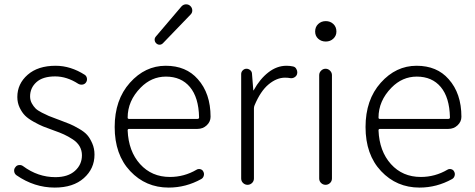

<svg xmlns="http://www.w3.org/2000/svg" viewBox="-20 -849 2181 882"><path d="M231.4 12.7Q137.7 12.7 55.7 -43.9Q44.9 -51.8 44.9 -65.4Q44.9 -74.2 50.8 -81.1Q56.6 -89.8 67.4 -90.8Q78.1 -91.8 85.9 -85.9Q154.3 -35.2 234.4 -35.2Q292 -35.2 324.2 -64Q356.4 -92.8 356.4 -135.7Q356.4 -158.2 345.7 -176.8Q335 -195.3 314 -209Q293 -222.7 273.9 -231.4Q254.9 -240.2 226.6 -250Q196.3 -260.7 178.2 -268.1Q160.2 -275.4 134.8 -289.6Q109.4 -303.7 95.2 -317.9Q81.1 -332 70.3 -354.5Q59.6 -377 59.6 -403.3Q59.6 -463.9 106.9 -505.4Q154.3 -546.9 235.4 -546.9Q304.7 -546.9 370.1 -504.9Q377.9 -499 379.4 -488.8Q380.9 -478.5 375 -470.2Q369.1 -461.9 358.9 -460.4Q348.6 -459 339.8 -463.9Q287.1 -498 233.4 -498Q176.8 -498 147.5 -471.7Q118.2 -445.3 118.2 -406.2Q118.2 -388.7 126 -374.5Q133.8 -360.4 143.1 -351.1Q152.3 -341.8 172.4 -331.5Q192.4 -321.3 204.1 -316.4Q215.8 -311.5 242.2 -301.8Q246.1 -300.8 252.9 -297.9Q284.2 -286.1 300.8 -279.3Q317.4 -272.5 342.8 -257.8Q368.2 -243.2 380.9 -228.5Q393.6 -213.9 403.8 -190.4Q414.1 -167 414.1 -138.7Q414.1 -74.2 365.2 -30.8Q316.4 12.7 231.4 12.7Z M754.9 12.7Q649.4 12.7 578.1 -63Q506.8 -138.7 506.8 -265.6Q506.8 -390.6 576.7 -468.8Q646.5 -546.9 741.2 -546.9Q835 -546.9 888.7 -485.4Q947.3 -419.9 947.3 -312.5Q947.3 -290 929.7 -273.4Q912.1 -256.8 886.7 -256.8H573.2Q566.4 -256.8 566.4 -250Q570.3 -154.3 623.5 -95.2Q676.8 -36.1 760.7 -36.1Q826.2 -36.1 882.8 -69.3Q890.6 -74.2 900.4 -71.8Q910.2 -69.3 914.1 -60.5Q918.9 -51.8 916 -41.5Q913.1 -31.2 904.3 -26.4Q834 12.7 754.9 12.7ZM566.4 -308.6Q566.4 -302.7 573.2 -302.7H886.7Q894.5 -302.7 894.5 -309.6Q894.5 -310.5 894.5 -310.5Q892.6 -401.4 852.5 -449.2Q812.5 -497.1 742.2 -497.1Q675.8 -497.1 626 -446.3Q566.4 -385.7 566.4 -308.6ZM728.5 -650.4Q721.7 -643.6 712.9 -643.6Q704.1 -643.6 697.3 -650.4Q690.4 -657.2 690.4 -667Q690.4 -674.8 696.3 -681.6L813.5 -819.3Q821.3 -828.1 833 -829.1Q834 -829.1 835 -829.1Q845.7 -829.1 853.5 -822.3Q863.3 -813.5 863.3 -800.8Q863.3 -790 855.5 -782.2Z M1087.9 -29.3V-508.8Q1087.9 -518.6 1095.2 -525.9Q1102.5 -533.2 1112.3 -533.2Q1122.1 -533.2 1129.9 -526.4Q1137.7 -519.5 1137.7 -508.8L1143.6 -434.6Q1143.6 -433.6 1144.5 -433.6Q1145.5 -433.6 1145.5 -434.6Q1173.8 -486.3 1212.9 -516.6Q1252 -546.9 1295.9 -546.9Q1312.5 -546.9 1325.2 -543.9Q1336.9 -542 1341.8 -531.2Q1345.7 -524.4 1345.7 -516.6Q1345.7 -512.7 1344.7 -508.8Q1341.8 -499 1332.5 -493.7Q1323.2 -488.3 1312.5 -490.2Q1303.7 -492.2 1289.1 -492.2Q1251 -492.2 1213.9 -461.4Q1176.8 -430.7 1149.4 -365.2Q1146.5 -358.4 1146.5 -350.6V-29.3Q1146.5 -16.6 1137.7 -8.3Q1128.9 0 1117.2 0Q1105.5 0 1096.7 -8.3Q1087.9 -16.6 1087.9 -29.3Z M1446.3 -29.3V-503.9Q1446.3 -515.6 1455.1 -524.4Q1463.9 -533.2 1475.6 -533.2Q1487.3 -533.2 1496.1 -524.4Q1504.9 -515.6 1504.9 -503.9V-29.3Q1504.9 -16.6 1496.1 -8.3Q1487.3 0 1475.6 0Q1463.9 0 1455.1 -8.3Q1446.3 -16.6 1446.3 -29.3ZM1476.6 -658.2Q1456.1 -658.2 1441.9 -670.9Q1427.7 -683.6 1427.7 -704.1Q1427.7 -725.6 1441.9 -738.8Q1456.1 -752 1476.6 -752Q1497.1 -752 1511.2 -738.8Q1525.4 -725.6 1525.4 -704.1Q1525.4 -684.6 1511.2 -671.4Q1497.1 -658.2 1476.6 -658.2Z M1907.2 12.7Q1801.8 12.7 1730.5 -63Q1659.2 -138.7 1659.2 -265.6Q1659.2 -390.6 1729 -468.8Q1798.8 -546.9 1893.6 -546.9Q1987.3 -546.9 2041 -485.4Q2099.6 -419.9 2099.6 -312.5Q2099.6 -290 2082 -273.4Q2064.5 -256.8 2039.1 -256.8H1725.6Q1718.8 -256.8 1718.8 -250Q1722.7 -154.3 1775.9 -95.2Q1829.1 -36.1 1913.1 -36.1Q1978.5 -36.1 2035.2 -69.3Q2043 -74.2 2052.7 -71.8Q2062.5 -69.3 2066.4 -60.5Q2071.3 -51.8 2068.4 -41.5Q2065.4 -31.2 2056.6 -26.4Q1986.3 12.7 1907.2 12.7ZM1718.8 -308.6Q1718.8 -302.7 1725.6 -302.7H2039.1Q2046.9 -302.7 2046.9 -309.6Q2046.9 -310.5 2046.9 -310.5Q2044.9 -401.4 2004.9 -449.2Q1964.8 -497.1 1894.5 -497.1Q1828.1 -497.1 1778.3 -446.3Q1718.8 -385.7 1718.8 -308.6Z"/></svg>

Font: Gen Jyuu Gothic P Light
Style: Regular
Weight: 200
Designer: [Source Han Sans]
Ryoko NISHIZUKA  (kana & ideographs); Paul D. Hunt (Latin, Greek & Cyrillic); Wenlong ZHANG  (bopomofo
Version: Version 1.002.20150607